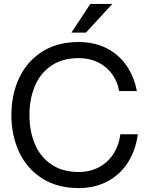

<svg xmlns="http://www.w3.org/2000/svg" viewBox="-20 -946 760 978"><path d="M38 -360Q38 -463 77 -547.5Q116 -632 193.5 -682Q271 -732 381 -732Q461 -732 523.5 -700Q586 -668 625 -611Q664 -554 677 -482H587Q578 -532 550 -570Q522 -608 478.5 -629Q435 -650 381 -650Q298 -650 241.5 -611.5Q185 -573 157.5 -507.5Q130 -442 130 -360Q130 -278 157.5 -212.5Q185 -147 241.5 -108.5Q298 -70 381 -70Q439 -70 484.5 -94.5Q530 -119 558 -162.5Q586 -206 593 -262H682Q672 -184 633.5 -121.5Q595 -59 530 -23.5Q465 12 381 12Q271 12 193.5 -38Q116 -88 77 -172.5Q38 -257 38 -360ZM440 -926H552L418 -780H344Z"/></svg>

Font: Aspekta Variable
Style: Regular
Weight: 400
Designer: Ivo Dolenc
Version: Version 2.100